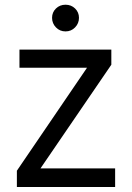

<svg xmlns="http://www.w3.org/2000/svg" viewBox="-20 -749 545 794"><path d="M49.8 24.4V-43L339.8 -468.8H60.5V-543.9H440.4V-481.4L147.5 -52.7H456.1V24.4ZM211.4 -635.7Q195.3 -652.3 195.3 -675.3Q195.3 -698.2 211.4 -713.9Q227.5 -729.5 251 -729.5Q274.4 -729.5 290.5 -713.9Q306.6 -698.2 306.6 -675.3Q306.6 -652.3 290.5 -635.7Q274.4 -619.1 251 -619.1Q227.5 -619.1 211.4 -635.7Z"/></svg>

Font: GenEi M Gothic v2 Regular
Style: Regular
Weight: 400
Version: Version 2.0